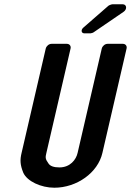

<svg xmlns="http://www.w3.org/2000/svg" viewBox="-20 -872 613 898"><path d="M459 -157 572 -645C575 -657 567 -667 555 -667H483C471 -667 459 -657 456 -645L343 -157C336 -125 308 -89 258 -89C232 -89 215 -95 207 -107C191 -129 192 -136 197 -157L310 -645C313 -657 305 -667 293 -667H221C209 -667 197 -657 194 -645L81 -157C73 -124 74 -101 89 -64C107 -24 172 6 234 6C339 6 438 -64 459 -157ZM375 -716H403C406 -716 416 -719 418 -721L557 -816C576 -828 573 -852 554 -852H506C502 -852 491 -848 487 -845L370 -743C357 -732 360 -716 375 -716Z"/></svg>

Font: DIN Rundschrift
Style: BreitKursiv
Weight: 400
Width: 7
Version: Version 1.027